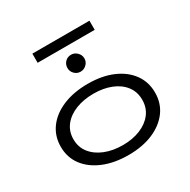

<svg xmlns="http://www.w3.org/2000/svg" viewBox="-174 -940 1097 1110"><g transform="rotate(-30 375.0 -385.0)"><path d="M374 8Q279 8 207.5 -22Q136 -52 96.5 -105Q57 -158 57 -229Q57 -300 96.5 -353.5Q136 -407 207.5 -437Q279 -467 374 -467Q468 -467 538 -437Q608 -407 647 -353.5Q686 -300 686 -229Q686 -158 647 -105Q608 -52 538 -22Q468 8 374 8ZM374 -58Q439 -58 490.5 -79Q542 -100 571.5 -138.5Q601 -177 601 -230Q601 -283 571.5 -321.5Q542 -360 490.5 -380.5Q439 -401 374 -401Q308 -401 255.5 -380.5Q203 -360 172.5 -321.5Q142 -283 142 -230Q142 -177 172.5 -138.5Q203 -100 255.5 -79Q308 -58 374 -58ZM374 -548Q351 -548 334.5 -564.5Q318 -581 318 -604Q318 -628 334 -644.5Q350 -661 374 -661Q397 -661 414 -644Q431 -627 431 -604Q431 -581 414 -564.5Q397 -548 374 -548ZM184 -717V-778H565V-717Z"/></g></svg>

Font: Inconsolata ExtraExpanded Thin
Style: Regular
Weight: 100
Width: 8
Monospace: yes
Designer: Raph Levien, Cyreal, Brenton Simpson
Foundry: Raph Levien, Cyreal, Google
Version: Version 3.100; ttfautohint (v1.8.4.7-5d5b)